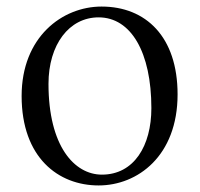

<svg xmlns="http://www.w3.org/2000/svg" viewBox="-20 -551 610 586"><path d="M281 15C400 15 522 -75 522 -263C522 -439 425 -531 290 -531C170 -531 46 -438 46 -258C46 -70 158 15 281 15ZM291 -18C207 -18 128 -105 128 -295C128 -415 191 -498 281 -498C380 -498 442 -391 442 -221C442 -106 389 -18 291 -18Z"/></svg>

Font: Source Han Serif KR
Style: Regular
Weight: 400
Designer: Ryoko NISHIZUKA 西塚涼子 (kana & ideographs); Frank Grießhammer (Latin, Greek & Cyrillic); Wenlong ZHANG 张文龙 (bopomofo); San
Foundry: Adobe
Version: Version 2.001;hotconv 1.1.0;makeotfexe 2.6.0